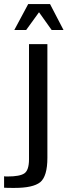

<svg xmlns="http://www.w3.org/2000/svg" viewBox="-63 -700 331 940"><path d="M169 -484H79V80C79 116 71 139 56 149C41 159 14 164 -25 164C-33 164 -39 164 -43 163V219C-32 220 -15 220 8 220C68 220 110 211 134 192C157 173 169 133 169 73ZM7 -553H65L128 -640L190 -553H248L182 -680H75Z"/></svg>

Font: Gamestation Text
Style: Bold
Weight: 400
Designer: Jonas Hecksher
Foundry: Jonas Hecksher, Playtypeª, e-types AS
Version: Version 1.003